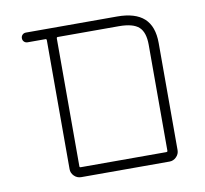

<svg xmlns="http://www.w3.org/2000/svg" viewBox="-64 -617 711 665"><g transform="rotate(-10 291.0 -284.0)"><path d="M169.9 -58.6Q169.9 -54.7 173.8 -54.7H474.6Q479.5 -54.7 479.5 -58.6V-431.6Q479.5 -475.6 459 -494.1Q438.5 -512.7 388.7 -512.7H173.8Q169.9 -512.7 169.9 -507.8ZM514.6 -431.6V-54.7Q514.6 -41 504.4 -30.8Q494.1 -20.5 480.5 -20.5H169.9Q155.3 -20.5 145 -30.8Q134.8 -41 134.8 -54.7V-507.8Q134.8 -512.7 130.9 -512.7H68.4Q60.5 -512.7 55.7 -517.6Q50.8 -522.5 50.8 -529.8Q50.8 -537.1 55.7 -542Q60.5 -546.9 68.4 -546.9H388.7Q452.1 -546.9 483.4 -518.6Q514.6 -490.2 514.6 -431.6Z"/></g></svg>

Font: Gen Jyuu Gothic ExtraLight
Style: Regular
Weight: 100
Designer: [Source Han Sans]
Ryoko NISHIZUKA  (kana & ideographs); Paul D. Hunt (Latin, Greek & Cyrillic); Wenlong ZHANG  (bopomofo
Version: Version 1.002.20150607